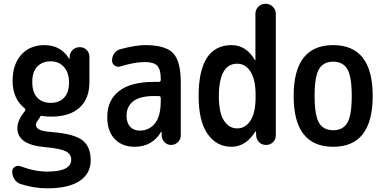

<svg xmlns="http://www.w3.org/2000/svg" viewBox="-20 -770 2040 1020"><path d="M250 -444.3Q204.1 -444.3 177.7 -416Q151.4 -387.7 151.4 -335Q151.4 -280.3 177.2 -252Q203.1 -223.6 250 -223.6Q294.9 -223.6 320.8 -251.5Q346.7 -279.3 346.7 -332Q346.7 -383.8 319.8 -414.1Q293 -444.3 250 -444.3ZM230.5 141.6Q358.4 141.6 358.4 78.1Q358.4 48.8 329.1 33.7Q299.8 18.6 219.7 11.7Q71.3 -1 72.3 -89.8Q72.3 -130.9 111.3 -178.7Q118.2 -185.5 111.3 -194.3Q46.9 -246.1 46.9 -339.8Q46.9 -427.7 92.8 -479Q138.7 -530.3 216.8 -530.3Q301.8 -530.3 346.7 -459Q346.7 -457 348.6 -457Q349.6 -457 349.6 -458V-467.8Q350.6 -490.2 366.2 -504.9Q381.8 -519.5 404.3 -519.5Q425.8 -519.5 440.4 -504.4Q455.1 -489.3 455.1 -467.8V-335Q455.1 -245.1 402.3 -197.8Q349.6 -150.4 252 -150.4Q223.6 -150.4 203.1 -154.3Q194.3 -156.2 190.4 -144.5Q188.5 -140.6 183.6 -134.8Q170.9 -117.2 170.9 -108.4Q170.9 -90.8 189 -81.5Q207 -72.3 254.9 -68.4Q372.1 -59.6 417 -25.4Q461.9 8.8 461.9 82Q461.9 152.3 402.8 191.4Q343.8 230.5 230.5 230.5Q162.1 230.5 90.8 208Q69.3 201.2 57.1 182.6Q44.9 164.1 44.9 140.6Q44.9 125 59.1 116.2Q73.2 107.4 88.9 113.3Q164.1 141.6 230.5 141.6Z M797.9 -259.8Q724.6 -259.8 688.5 -232.4Q652.3 -205.1 652.3 -155.3Q652.3 -117.2 671.4 -96.7Q690.4 -76.2 721.7 -76.2Q773.4 -76.2 803.7 -115.2Q834 -154.3 834 -232.4V-249Q834 -259.8 823.2 -259.8ZM695.3 9.8Q628.9 9.8 589.4 -31.7Q549.8 -73.2 549.8 -148.4Q549.8 -237.3 612.3 -286.1Q674.8 -335 797.9 -335H823.2Q834 -335 834 -345.7V-351.6Q834 -400.4 815.4 -420.4Q796.9 -440.4 750 -440.4Q695.3 -440.4 619.1 -417Q602.5 -412.1 588.9 -421.9Q575.2 -431.6 575.2 -448.2Q575.2 -469.7 587.4 -486.8Q599.6 -503.9 620.1 -508.8Q700.2 -530.3 752 -530.3Q858.4 -530.3 899.4 -487.8Q940.4 -445.3 940.4 -332V-49.8Q940.4 -30.3 925.3 -15.1Q910.2 0 889.6 0Q868.2 0 854 -14.6Q839.8 -29.3 838.9 -49.8V-69.3Q838.9 -70.3 837.9 -70.3Q835.9 -70.3 835.9 -69.3Q788.1 9.8 695.3 9.8Z M1240.2 -431.6Q1143.6 -431.6 1142.6 -259.8Q1142.6 -171.9 1169.4 -129.9Q1196.3 -87.9 1240.2 -87.9Q1284.2 -87.9 1311 -129.9Q1337.9 -171.9 1337.9 -254.9V-264.6Q1337.9 -346.7 1311 -389.2Q1284.2 -431.6 1240.2 -431.6ZM1210 9.8Q1130.9 9.8 1083 -58.1Q1035.2 -126 1035.2 -259.8Q1035.2 -529.3 1210 -530.3Q1288.1 -530.3 1334 -451.2Q1334 -450.2 1335.9 -450.2Q1336.9 -450.2 1336.9 -451.2V-696.3Q1336.9 -718.8 1352.5 -734.4Q1368.2 -750 1391.1 -750Q1414.1 -750 1429.7 -733.9Q1445.3 -717.8 1445.3 -696.3V-50.8Q1445.3 -29.3 1430.2 -14.6Q1415 0 1393.6 0Q1371.1 0 1356.4 -14.6Q1341.8 -29.3 1340.8 -50.8L1339.8 -71.3Q1339.8 -72.3 1338.9 -72.3Q1336.9 -72.3 1336.9 -71.3Q1285.2 9.8 1210 9.8Z M1825.2 -402.8Q1801.8 -442.4 1750 -442.4Q1698.2 -442.4 1674.8 -402.8Q1651.4 -363.3 1651.4 -260.3Q1651.4 -157.2 1674.8 -117.7Q1698.2 -78.1 1750 -78.1Q1801.8 -78.1 1825.2 -117.7Q1848.6 -157.2 1848.6 -260.3Q1848.6 -363.3 1825.2 -402.8ZM1960 -260.3Q1960 9.8 1750 9.8Q1540 9.8 1540 -260.3Q1540 -530.3 1750 -530.3Q1960 -530.3 1960 -260.3Z"/></svg>

Font: Rounded-X Mgen+ 2m medium
Style: Regular
Weight: 500
Designer: [Source Han Sans]
Ryoko NISHIZUKA  (kana & ideographs); Paul D. Hunt (Latin, Greek & Cyrillic); Wenlong ZHANG  (bopomofo
Version: Version 1.059.20150602